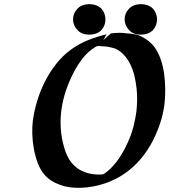

<svg xmlns="http://www.w3.org/2000/svg" viewBox="-20 -901 827 938"><path d="M484.9 -705.6 522 -737.8Q541 -740.2 560.1 -740.7Q579.1 -741.2 598.1 -738.3Q616.7 -737.3 637.7 -733.6Q658.7 -730 675.8 -720.2Q692.9 -710.9 707.8 -699Q722.7 -687 734.4 -671.4Q753.4 -645 764.9 -611.8Q776.4 -578.6 781.5 -542.7Q786.6 -506.8 787.1 -470.9Q787.6 -435.1 784.7 -404.3Q780.8 -362.8 769.5 -322.5Q758.3 -282.2 741.2 -244.1Q717.8 -190.4 684.8 -146.2Q651.9 -102.1 609.9 -68.6Q567.9 -35.2 517.1 -14.2Q466.3 6.8 407.2 14.2Q381.3 17.1 354 16.6Q326.7 16.1 301.3 10.3Q272 3.4 244.6 -10.5Q217.3 -24.4 196.8 -47.9Q177.2 -70.8 164.6 -104.2Q151.9 -137.7 145.3 -174.3Q138.7 -210.9 137.7 -247.1Q136.7 -283.2 140.6 -312Q147 -359.9 161.9 -408.7Q176.8 -457.5 199.7 -502.9Q222.7 -548.3 253.9 -588.1Q285.2 -627.9 324.7 -657.2Q364.3 -686.5 408.7 -704.3Q453.1 -722.2 500.5 -733.4ZM454.1 -675.3Q449.2 -673.8 446.3 -671.9Q410.6 -649.9 385.3 -617.7Q359.9 -585.4 340.8 -548.8Q317.9 -504.9 302.5 -459.5Q287.1 -414.1 280.5 -367.7Q273.9 -321.3 276.9 -273.9Q279.8 -226.6 293.9 -178.7Q300.3 -156.7 309.3 -138.2Q318.4 -119.6 330.8 -104.5Q343.3 -89.4 360.1 -77.6Q377 -65.9 399.4 -58.1Q418 -51.8 436 -49.8Q454.1 -47.9 474.1 -48.3Q476.6 -48.8 479 -48.8Q481.4 -48.8 483.9 -49.8Q488.8 -51.8 490.7 -53.2Q500.5 -60.5 508.8 -67.4Q517.1 -74.2 525.4 -83Q550.8 -109.9 570.3 -140.9Q589.8 -171.9 604.5 -205.6Q612.8 -223.6 619.6 -242.7Q626.5 -261.7 631.3 -280.3Q633.3 -288.1 635.7 -298.3Q638.2 -308.6 640.1 -319.1Q642.1 -329.6 643.8 -339.6Q645.5 -349.6 646.5 -357.9Q649.4 -381.8 649.9 -410.4Q650.4 -439 647.2 -469Q644 -499 637 -529.1Q629.9 -559.1 617.4 -585Q605 -610.8 586.7 -631.3Q568.4 -651.9 543 -663.6Q534.7 -666 526.6 -668.2Q518.6 -670.4 510.3 -671.9L496.6 -673.8Q495.6 -673.8 493.9 -673.8Q492.2 -673.8 490.5 -674.1Q488.8 -674.3 488 -674.3Q487.3 -674.3 488.3 -674.3H493.7Q486.3 -674.3 479.2 -674.8Q472.2 -675.3 464.4 -676.3ZM668 -731.9Q629.9 -731.9 609.9 -754.9Q588.9 -776.9 588.9 -806.2Q588.9 -835.9 609.9 -857.9Q629.9 -879.9 668 -880.9Q707 -879.9 728 -857.9Q747.1 -835.9 747.1 -806.2Q747.1 -776.9 728 -754.9Q707 -731.9 668 -731.9ZM416 -731.9Q377.9 -731.9 357.9 -754.9Q336.9 -776.9 336.9 -806.2Q336.9 -835.9 357.9 -857.9Q377.9 -879.9 416 -880.9Q455.1 -879.9 476.1 -857.9Q495.1 -835.9 495.1 -806.2Q495.1 -776.9 476.1 -754.9Q455.1 -731.9 416 -731.9Z"/></svg>

Font: Autopia Bold Italic
Style: Bold Italic
Weight: 700
Italic angle: -104°
Designer: Antoine Gelgon
Foundry: Antoine Gelgon
Version: V.1.0